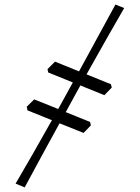

<svg xmlns="http://www.w3.org/2000/svg" viewBox="-20 -768 617 847"><path d="M88.9 58.6 48.8 42Q119.1 -77.6 209 -237.8L101.1 -281.2L98.1 -297.4L130.9 -329.6L236.8 -287.1L301.3 -404.3L192.9 -448.2L189.5 -462.9L222.7 -496.1L328.6 -453.1L489.3 -748L527.8 -732.4Q453.1 -603.5 361.8 -439.9L469.2 -396.5L473.1 -381.8L440.4 -348.1L334.5 -391.1L270 -273.4L377.4 -230L380.9 -214.8L348.6 -181.6L242.7 -224.1Q169.9 -91.8 88.9 58.6Z"/></svg>

Font: Kelvinch
Style: Italic
Weight: 400
Italic angle: -10°
Designer: Paul James Miller
Foundry: High-Logic / Made with FontCreator
Version: Version 3.40;July 22, 2017;FontCreator 11.0.0.2388 64-bit